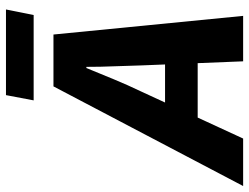

<svg xmlns="http://www.w3.org/2000/svg" viewBox="-182 -736 854 659"><g transform="rotate(-90 245.5 -407.0)"><path d="M-64 0 278 -651H456L520 0H364L350 -349Q349 -396 347 -442Q345 -488 345 -538H341Q321 -489 302 -443Q283 -397 260 -349L99 0ZM110 -156 136 -268H436L410 -156ZM230 -719 248 -814H542L523 -719Z"/></g></svg>

Font: Source Sans 3 ExtraBold
Style: Italic
Weight: 800
Italic angle: -11°
Version: Version 3.052;hotconv 1.1.0;makeotfexe 2.6.0